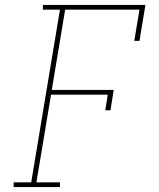

<svg xmlns="http://www.w3.org/2000/svg" viewBox="-20 -755 640 775"><path d="M35 0V-19H106L222 -716H153V-735H567L543 -590H522L543 -716H243L189 -392H439L426 -310H405L415 -373H186L127 -19H222V0Z"/></svg>

Font: Iosevka Curly Slab ThExObl
Style: Regular
Weight: 100
Width: 7
Italic angle: -9°
Monospace: yes
Designer: Belleve Invis
Foundry: Belleve Invis
Version: Version 11.1.0; ttfautohint (v1.8.3)